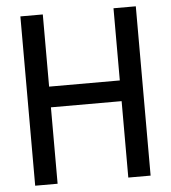

<svg xmlns="http://www.w3.org/2000/svg" viewBox="-53 -788 744 836"><g transform="rotate(-5 319.5 -370.0)"><path d="M67 0V-740H165V-424.5H474V-740H571.5V0H474V-334H165V0Z"/></g></svg>

Font: Encode Sans Condensed Condensed Medium
Style: Regular
Weight: 500
Width: 3
Designer: Multiple Designers
Foundry: Impallari Type
Version: Version 3.000; ttfautohint (v1.8.3) -l 8 -r 50 -G 200 -x 14 